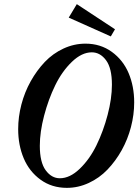

<svg xmlns="http://www.w3.org/2000/svg" viewBox="-20 -885 662 918"><path d="M509.8 -710.9 308.6 -800.8 347.2 -865.2 529.8 -745.1ZM299.8 13.2Q227.5 13.2 173.8 -25.9Q120.1 -64.9 93.5 -127.9Q66.9 -190.9 66.9 -267.6Q66.9 -326.2 82.3 -385.3Q97.7 -444.3 126.7 -496.3Q155.8 -548.3 194.3 -588.9Q232.9 -629.4 283.4 -652.8Q334 -676.3 388.7 -676.3Q460.4 -676.3 514.4 -637.2Q568.4 -598.1 595 -535.2Q621.6 -472.2 621.6 -395.5Q621.6 -336.9 606.2 -277.8Q590.8 -218.8 561.8 -166.7Q532.7 -114.7 493.9 -74.2Q455.1 -33.7 404.5 -10.3Q354 13.2 299.8 13.2ZM266.1 -32.7Q314 -32.7 361.1 -77.9Q408.2 -123 441.2 -190.4Q474.1 -257.8 494.6 -335.9Q515.1 -414.1 515.1 -480Q515.1 -559.1 487.1 -596.9Q459 -634.8 418.9 -634.8Q371.1 -634.8 324 -589.6Q276.9 -544.4 244.1 -477.3Q211.4 -410.2 190.9 -332Q170.4 -253.9 170.4 -188Q170.4 -108.9 198.5 -70.8Q226.6 -32.7 266.1 -32.7Z"/></svg>

Font: Elstob 8pt SemiBold
Style: Italic
Weight: 600
Italic angle: -20°
Designer: Peter S. Baker
Version: Version 1.015